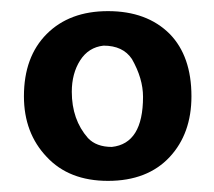

<svg xmlns="http://www.w3.org/2000/svg" viewBox="-20 -820 385 345"><path d="M174 -495Q104 -495 64 -538Q23 -581 23 -647Q23 -718 64 -759Q105 -800 174 -800Q244 -800 285 -759Q324 -719 324 -647Q324 -580 285 -538Q245 -495 174 -495ZM181 -556Q237 -562 237 -646Q237 -679 217 -714Q201 -738 166 -738Q139 -735 124 -711.5Q109 -688 109 -655Q109 -605 138 -572Q153 -556 181 -556Z"/></svg>

Font: MaokenZhuyuanTi
Style: Regular
Weight: 400
Designer: Fontworks Inc & LongZhuTi team: ZERO子、时光羊、荆南、频凡、刘鹏、Little White Dog、帆影Magmeta、奈白不弍、白日月球、ChaoTawei、雨三（排名不分先后）
Version: Version 1.000; 20230222